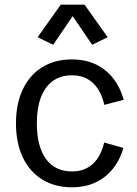

<svg xmlns="http://www.w3.org/2000/svg" viewBox="-20 -795 591 827"><path d="M290 11.7Q215.8 11.7 161.6 -22Q107.4 -55.7 78.1 -117.4Q48.8 -179.2 48.8 -263.7Q48.8 -348.1 78.1 -409.9Q107.4 -471.7 161.6 -505.4Q215.8 -539.1 290 -539.1Q374.5 -539.1 432.4 -492.9Q490.2 -446.8 512.7 -365.2L429.2 -343.3Q415.5 -404.8 380.1 -437.7Q344.7 -470.7 290 -470.7Q217.3 -470.7 178 -416.7Q138.7 -362.8 138.7 -263.7Q138.7 -164.1 178 -110.4Q217.3 -56.6 290 -56.6Q344.2 -56.6 379.4 -88.6Q414.6 -120.6 428.7 -181.2L511.7 -157.7Q488.3 -78.1 430.9 -33.2Q373.5 11.7 290 11.7ZM209 -602.1 142.1 -634.8 241.7 -774.9H344.2L443.8 -634.8L377 -602.1L293 -725.6Z"/></svg>

Font: Schibsted Grotesk
Style: Regular
Weight: 400
Designer: Bakken & Baeck AS, Henrik Kongsvoll
Foundry: Schibsted ASA
Version: Version 1.100; ttfautohint (v1.8.4.7-5d5b);gftools[0.9.25]